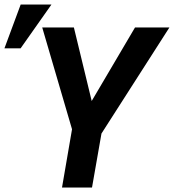

<svg xmlns="http://www.w3.org/2000/svg" viewBox="-48 -833 773 853"><path d="M359.4 -384.3 551.8 -710.9H704.6L402.8 -239.7L360.8 0H227.5L272 -258.8L139.6 -710.9H280.3ZM43.9 -813H180.7L43.5 -618.2H-28.3Z"/></svg>

Font: Roboto Mono
Style: Bold Italic
Weight: 700
Designer: Google
Version: Version 2.000985; 2015; ttfautohint (v1.3)